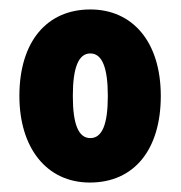

<svg xmlns="http://www.w3.org/2000/svg" viewBox="-20 -742 382 406"><path d="M320 -539C320 -654 260 -722 171 -722C79 -722 21 -654 21 -539C21 -430 78 -356 170 -356C264 -356 320 -426 320 -539ZM134 -539C134 -599 146 -629 171 -629C196 -629 208 -599 208 -539C208 -479 196 -450 171 -450C146 -450 134 -479 134 -539Z"/></svg>

Font: Noto Sans Devanagari ExtraCondensed Black
Style: Regular
Weight: 900
Width: 2
Designer: Jelle Bosma - Monotype Design Team
Foundry: Monotype Imaging Inc.
Version: Version 2.004